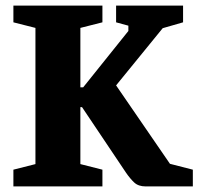

<svg xmlns="http://www.w3.org/2000/svg" viewBox="-20 -668 711 688"><path d="M28 0V-60L107 -80V-568L28 -588V-648H347V-588L268 -568V-355H278L440 -557V-576L396 -588V-648H636V-588L563 -567L396 -362L589 -81L671 -60V0H502Q476 0 461 -14Q446 -28 431 -50L274 -284H268V-80L347 -60V0Z"/></svg>

Font: Faustina Light ExtraBold
Style: Regular
Weight: 800
Version: Version 1.200